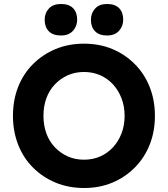

<svg xmlns="http://www.w3.org/2000/svg" viewBox="-20 -933 842 963"><path d="M45 -352Q45 -431 71 -497Q97 -563 145.5 -611.5Q194 -660 259 -687Q324 -714 401 -714Q479 -714 543.5 -687Q608 -660 656.5 -611Q705 -562 731 -496Q757 -430 757 -352Q757 -274 731 -208Q705 -142 656.5 -93Q608 -44 543.5 -17Q479 10 402 10Q324 10 259 -17Q194 -44 145.5 -92.5Q97 -141 71 -207.5Q45 -274 45 -352ZM605 -352Q605 -400 589.5 -440Q574 -480 547 -509.5Q520 -539 483 -555.5Q446 -572 401 -572Q357 -572 320 -555.5Q283 -539 255 -509.5Q227 -480 212.5 -440Q198 -400 198 -352Q198 -304 212.5 -264Q227 -224 255 -194.5Q283 -165 320 -148.5Q357 -132 401 -132Q446 -132 483 -148.5Q520 -165 547 -194.5Q574 -224 589.5 -264Q605 -304 605 -352ZM436 -834Q436 -867 457 -890Q478 -913 517 -913Q557 -913 577.5 -892Q598 -871 598 -834Q598 -802 577 -778.5Q556 -755 517 -755Q477 -755 456.5 -776.5Q436 -798 436 -834ZM204 -834Q204 -867 225 -890Q246 -913 286 -913Q326 -913 346.5 -892Q367 -871 367 -834Q367 -802 346 -778.5Q325 -755 286 -755Q245 -755 224.5 -776.5Q204 -798 204 -834Z"/></svg>

Font: Mach SemiBold
Style: Regular
Weight: 600
Version: Version 1.002